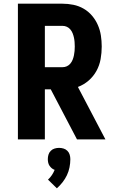

<svg xmlns="http://www.w3.org/2000/svg" viewBox="-20 -755 640 1040"><path d="M77 0V-735H318Q348 -735 377.5 -729Q407 -723 433 -708Q459 -693 478.5 -670Q498 -647 510 -619.5Q522 -592 526.5 -562.5Q531 -533 531 -503Q531 -469 525 -435Q519 -401 502.5 -371Q486 -341 460 -318.5Q434 -296 402 -284L551 0H397L255 -271H223V0ZM223 -391H318Q331 -391 342 -396Q353 -401 361 -410.5Q369 -420 373.5 -431.5Q378 -443 380.5 -455Q383 -467 384 -479Q385 -491 385 -503Q385 -515 384 -527.5Q383 -540 380.5 -551.5Q378 -563 373.5 -574.5Q369 -586 361 -595.5Q353 -605 342 -610Q331 -615 318 -615H223ZM288 265 240 218Q252 207 261 193.5Q270 180 276 165Q267 162 260 156Q253 150 248 142.5Q243 135 241 125.5Q239 116 239 107Q239 95 242.5 83Q246 71 255 62Q264 53 276 49.5Q288 46 300 46Q312 46 324 49.5Q336 53 345 62Q354 71 357.5 83Q361 95 361 107Q361 129 356.5 151.5Q352 174 342.5 194Q333 214 319 232Q305 250 288 265Z"/></svg>

Font: Iosevka Custom Heavy Extended
Style: Regular
Weight: 900
Width: 7
Monospace: yes
Designer: Belleve Invis
Foundry: Belleve Invis
Version: Version 11.2.4; ttfautohint (v1.8.4)